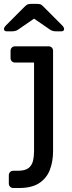

<svg xmlns="http://www.w3.org/2000/svg" viewBox="-32 -752 361 962"><path d="M35.2 190Q25 190 18.6 183.6Q12.2 177.3 12.2 167.1V126.4Q12.2 116.3 18.6 109.9Q25 103.5 35.2 103.5H57.4Q93.5 103.5 110.7 90.2Q127.9 76.9 133.2 54.4Q138.6 31.9 138.6 4.8V-438.6H43.9Q33.7 -438.6 27.3 -444.9Q20.9 -451.3 20.9 -461.5V-497.1Q20.9 -507.3 27.3 -513.6Q33.7 -520 43.9 -520H210.9Q221.1 -520 227.5 -513.6Q233.9 -507.3 233.9 -497.1V4.8Q233.9 58.3 217.4 100.1Q201 141.8 163.8 165.9Q126.6 190 63.4 190ZM2.4 -595Q-12 -595 -12 -606.9Q-12 -614.9 -1.3 -625.6L90.4 -717.6Q101.2 -728.6 108.4 -730.5Q115.6 -732.5 123.3 -732.5H153.9Q162.5 -732.5 169.7 -730.5Q176.9 -728.6 186.9 -717.6L278.6 -625.6Q289.2 -614.9 289.2 -606.9Q289.2 -595 274.9 -595H248.7Q241.9 -595 234.1 -596.8Q226.2 -598.6 220.9 -602L138.6 -658.6L56.4 -602Q51.2 -598.6 43.3 -596.8Q35.3 -595 28.6 -595Z"/></svg>

Font: Rubik Light
Style: Regular
Weight: 300
Designer: Hubert and Fischer
Foundry: Hubert and Fischer
Version: Version 2.300;gftools[0.9.30]